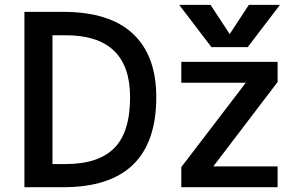

<svg xmlns="http://www.w3.org/2000/svg" viewBox="-20 -781 1256 802"><path d="M523.4 -375Q523.4 -633.8 253.9 -633.8H199.2V-95.7H253.9Q390.6 -95.7 457 -162.1Q523.4 -228.5 523.4 -375ZM632.8 -375Q632.8 1 244.1 1H82V-731.4H244.1Q437.5 -731.4 535.2 -640.1Q632.8 -548.8 632.8 -375ZM737.3 -522.5H1139.6V-438.5L871.1 -85.9H1139.6V1H737.3V-83L1006.8 -435.5H737.3ZM939.5 -638.7 1019.5 -760.7H1149.4L1014.6 -584H863.3L728.5 -760.7H859.4Z"/></svg>

Font: Gen Shin Gothic Medium
Style: Regular
Weight: 500
Designer: [Source Han Sans]
Ryoko NISHIZUKA  (kana & ideographs); Paul D. Hunt (Latin, Greek & Cyrillic); Wenlong ZHANG  (bopomofo
Version: Version 1.002.20150607